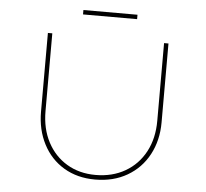

<svg xmlns="http://www.w3.org/2000/svg" viewBox="-56 -889 1027 955"><g transform="rotate(5 457.0 -411.5)"><path d="M453 6Q364 6 297 -34Q230 -74 193 -145.5Q156 -217 156 -307V-700H178V-312Q178 -224 213 -157.5Q248 -91 310 -54Q372 -17 453 -17Q537 -17 601 -54Q665 -91 700.5 -157.5Q736 -224 736 -312V-700H758V-306Q758 -216 720 -145Q682 -74 613 -34Q544 6 453 6ZM322 -807V-829H592V-807Z"/></g></svg>

Font: Lexend Giga Thin
Style: Regular
Weight: 250
Version: Version 1.007